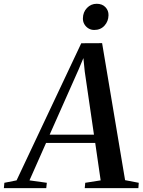

<svg xmlns="http://www.w3.org/2000/svg" viewBox="-90 -970 738 990"><path d="M-70 0 -67.5 -27.5 -4.5 -40 329 -747 436.5 -747.5 555 -41 625.5 -27.5 623.5 0H347L349.5 -27.5L429 -40L401 -233H147.5L62 -40L151.5 -27.5L148.5 0ZM166 -275.5H394.5L347 -601L340 -670.5L315.5 -612ZM396 -815.5Q379 -815.5 365.8 -823.8Q352.5 -832 344.8 -845.5Q337 -859 337.5 -876Q338 -907.5 358.5 -929Q379 -950.5 408.5 -950.5Q437 -950.5 453.5 -933.2Q470 -916 469.5 -891.5Q469 -860 448.8 -837.8Q428.5 -815.5 396 -815.5Z"/></svg>

Font: Merriweather 96pt Medium
Style: Italic
Weight: 500
Italic angle: -7.8°
Version: Version 2.101